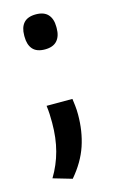

<svg xmlns="http://www.w3.org/2000/svg" viewBox="-98 -503 403 675"><g transform="rotate(-15 104.0 -166.0)"><path d="M152 -142Q153.5 -132 155.2 -116.8Q157 -101.5 157 -84Q157 -23 139.5 29Q122 81 80.5 129.5L12 109.5Q37 68 49.2 22Q61.5 -24 61.5 -80Q61.5 -96.5 60.8 -111.5Q60 -126.5 58 -142ZM104.5 -335Q74.5 -335 60.2 -351.2Q46 -367.5 46 -396.5V-401.5Q46 -430.5 60.2 -446.5Q74.5 -462.5 104.5 -462.5Q134 -462.5 148.5 -446.5Q163 -430.5 163 -401.5V-396.5Q163 -367.5 148.5 -351.2Q134 -335 104.5 -335Z"/></g></svg>

Font: Anek Odia Medium Medium
Style: Regular
Weight: 500
Version: Version 1.003